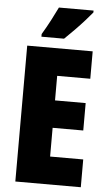

<svg xmlns="http://www.w3.org/2000/svg" viewBox="-61 -966 565 1005"><g transform="rotate(5 221.5 -463.5)"><path d="M403 0H59V-714H403V-570H229V-441H390V-297H229V-146H403ZM389 -917Q375 -900 351.5 -873.5Q328 -847 300.5 -819Q273 -791 248 -767H129V-781Q153 -821 172 -857.5Q191 -894 207 -927H389Z"/></g></svg>

Font: Noto Sans Gurmukhi ExtraCondensed Black
Style: Regular
Weight: 900
Width: 2
Designer: Jelle Bosma - Monotype Design Team
Foundry: Monotype Imaging Inc.
Version: Version 2.004; ttfautohint (v1.8.4.7-5d5b)